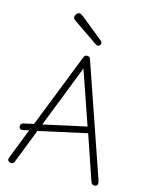

<svg xmlns="http://www.w3.org/2000/svg" viewBox="-132 -982 829 1071"><g transform="rotate(15 282.0 -446.5)"><path d="M335 -752Q329 -752 319 -759L176 -857Q168 -863 168 -873Q168 -883 176 -891.5Q184 -900 192 -900Q200 -900 218 -886L346 -782Q352 -777 352 -769Q352 -762 347 -757Q342 -752 335 -752ZM518 7Q504 7 498 -11L411 -266L134 -205L58 -10Q52 6 39 6Q30 6 24 1Q18 -4 18 -11Q18 -16 23 -28L89 -197Q53 -188 49 -188Q32 -188 32 -206Q32 -221 47 -225L106 -238L276 -670Q281 -682 295 -682Q309 -682 313 -670L533 -32Q538 -17 538 -11Q538 7 518 7ZM151 -247 398 -301 292 -608Z"/></g></svg>

Font: Comic Neue Light
Style: Regular
Weight: 300
Designer: Craig Rozynski
Foundry: Craig Rozynski
Version: Version 2.003